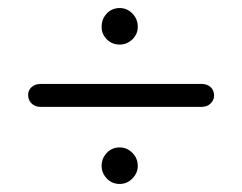

<svg xmlns="http://www.w3.org/2000/svg" viewBox="-20 -570 603 478"><path d="M233 -503Q233 -523 246 -536.5Q259 -550 278 -550Q296 -550 309.5 -536.5Q323 -523 323 -503Q323 -485 309.5 -472Q296 -459 278 -459Q259 -459 246 -472Q233 -485 233 -503ZM233 -157Q233 -176 246 -189.5Q259 -203 278 -203Q296 -203 309.5 -189.5Q323 -176 323 -157Q323 -139 309.5 -125.5Q296 -112 278 -112Q259 -112 246 -125.5Q233 -139 233 -157ZM81 -304Q67 -304 58.5 -312.5Q50 -321 50 -334Q50 -345 58.5 -353Q67 -361 81 -361H482Q496 -361 504.5 -353Q513 -345 513 -332Q513 -321 504.5 -312.5Q496 -304 482 -304Z"/></svg>

Font: zvoove
Style: Regular
Weight: 400
Designer: Vernon Adams (Nunito) & Andrew Paglinawan (Quicksand)
Foundry: zvoove
Version: Version 3.006